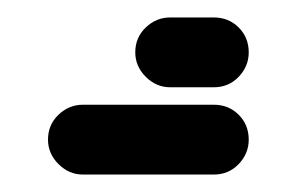

<svg xmlns="http://www.w3.org/2000/svg" viewBox="-20 -10 340 220"><path d="M35 150Q35 166 47 178Q59 190 75 190H225Q242 190 253.5 178Q265 166 265 150Q265 133 253.5 121.5Q242 110 225 110H75Q59 110 47 121.5Q35 133 35 150ZM135 50Q135 66 147 78Q159 90 175 90H225Q242 90 253.5 78Q265 66 265 50Q265 33 253.5 21.5Q242 10 225 10H175Q159 10 147 21.5Q135 33 135 50Z"/></svg>

Font: Matrix Sans Raster
Style: Regular
Weight: 400
Designer: Brad Neil
Version: Version 1.100